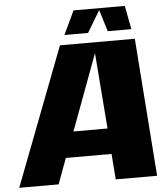

<svg xmlns="http://www.w3.org/2000/svg" viewBox="-58 -921 816 971"><g transform="rotate(-5 350.0 -435.0)"><path d="M490 0 480 -130H248L200 0H0L268 -700H648L700 0ZM441 -645 298 -260H471ZM635 -750H515L481 -860L415 -750H295L352 -870H612Z"/></g></svg>

Font: Fivo Sans Modern Heavy
Style: Regular
Weight: 900
Designer: Alexander Slobzheninov
Foundry: Alexander Slobzheninov
Version: 1.0